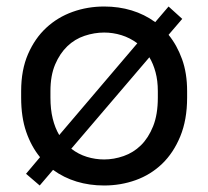

<svg xmlns="http://www.w3.org/2000/svg" viewBox="-20 -560 640 590"><path d="M300 10Q351 10 397 -6.5Q443 -23 478 -56.5Q513 -90 534 -141Q555 -192 555 -260V-280Q555 -335 539.5 -378Q524 -421 498 -453L540 -502L498 -540L457 -492Q424 -516 384.5 -528Q345 -540 300 -540Q249 -540 203 -523.5Q157 -507 122 -474.5Q87 -442 66 -393.5Q45 -345 45 -280V-260Q45 -200 60.5 -155Q76 -110 103 -77L60 -26L102 10L143 -38Q176 -14 215.5 -2Q255 10 300 10ZM300 -70Q273 -70 247 -78Q221 -86 199 -103L439 -384Q451 -364 458 -338Q465 -312 465 -280V-260Q465 -208 450.5 -172Q436 -136 413 -113.5Q390 -91 360 -80.5Q330 -70 300 -70ZM300 -460Q327 -460 353 -452Q379 -444 402 -427L162 -145Q149 -167 142 -195.5Q135 -224 135 -260V-280Q135 -328 149.5 -362Q164 -396 187 -418Q210 -440 240 -450Q270 -460 300 -460Z"/></svg>

Font: Golos Text VF
Style: Regular
Weight: 400
Designer: A.Korolkova, Vitaly Kuzmin
Foundry: ParaType Ltd
Version: Version 2.005